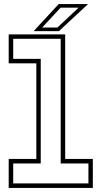

<svg xmlns="http://www.w3.org/2000/svg" viewBox="-20 -918 496 938"><path d="M22.5 0V-141.5H157.5V-608.5H22.5V-750H298.5V-141.5H433.5V0ZM44.5 -22H412V-119.5H276.5V-728.5H44.5V-630.5H179V-119.5H44.5ZM144.5 -766 266.5 -898H410L268 -766ZM186 -783.5H260.5L364 -880.5H276Z"/></svg>

Font: Tourney Thin ExtraLight
Style: Regular
Weight: 250
Version: Version 1.015